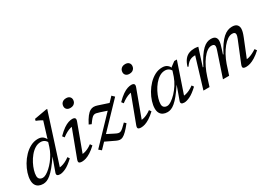

<svg xmlns="http://www.w3.org/2000/svg" viewBox="-5 -1476 3100 2239"><g transform="rotate(-30 1545.0 -357.0)"><path d="M426 -375.5Q413 -403 391.8 -416.5Q370.5 -430 343 -430Q302.5 -430 266.2 -407.5Q230 -385 199.8 -348.2Q169.5 -311.5 147.5 -269Q125.5 -226.5 113.5 -185.5Q101.5 -144.5 101.5 -113.5Q101.5 -84.5 117.8 -70Q134 -55.5 160.5 -55.5Q180 -55.5 206.2 -70.2Q232.5 -85 261.2 -111Q290 -137 317.5 -171.5Q345 -206 367.5 -246.5Q390 -287 403.5 -330L497 -634Q488 -640 474.8 -647Q461.5 -654 446.5 -660.8Q431.5 -667.5 417 -673L423 -696.5L588 -726H604L382.5 -37L367 -62.5Q387 -60 412.5 -65.5Q438 -71 467.2 -84.8Q496.5 -98.5 526.5 -121L544 -95Q478 -33 432 -11.5Q386 10 355 10Q327.5 10 317.2 -1.2Q307 -12.5 315 -34.5L380 -216H380.5Q334 -147 297.5 -103Q261 -59 231.5 -34.5Q202 -10 177 -0.5Q152 9 128.5 9Q95.5 9 70.2 -3Q45 -15 31 -40Q17 -65 17 -102.5Q17 -146 33 -196.5Q49 -247 78 -296.8Q107 -346.5 146.5 -387.5Q186 -428.5 233.2 -453.2Q280.5 -478 332.5 -478Q373 -478 398 -459Q423 -440 436.5 -404.5Z M613 -44.5 756 -425 772.5 -404Q753.5 -405 728.5 -398.2Q703.5 -391.5 674.8 -376.2Q646 -361 614.5 -336.5L594.5 -362.5Q642.5 -411 679.5 -436Q716.5 -461 745.2 -470Q774 -479 795.5 -479Q823 -479 833 -466.5Q843 -454 832 -424.5L689.5 -39L675.5 -64Q695.5 -62.5 720.5 -67.8Q745.5 -73 773.2 -86.2Q801 -99.5 829 -120.5L847.5 -93.5Q804 -53 768.2 -30.5Q732.5 -8 704 1Q675.5 10 652 10Q620 10 610.5 -1.5Q601 -13 613 -44.5ZM781.5 -655.5Q781.5 -675.5 790.2 -691Q799 -706.5 815.5 -715.5Q832 -724.5 855 -724.5Q886 -724.5 902.8 -708.8Q919.5 -693 919.5 -668.5Q919.5 -649 910.5 -633.5Q901.5 -618 885.2 -609Q869 -600 846 -600Q815 -600 798.2 -615.5Q781.5 -631 781.5 -655.5Z M881.5 -17.5 1329 -485.5 1361.5 -454 915.5 11.5ZM964 -312 931.5 -326.5Q961 -384 986.5 -416.5Q1012 -449 1035.8 -462.8Q1059.5 -476.5 1083.5 -476.2Q1107.5 -476 1133.5 -467L1294.5 -414L1238 -344L1117.5 -384Q1089.5 -393.5 1071.2 -396.8Q1053 -400 1038.2 -393.5Q1023.5 -387 1006.5 -367.8Q989.5 -348.5 964 -312ZM1114.5 -3 977 -68.5 1040.5 -134.5 1138 -85Q1162.5 -72 1179.2 -67.5Q1196 -63 1211.2 -68.5Q1226.5 -74 1246.8 -91.8Q1267 -109.5 1298.5 -141.5L1321.5 -119.5Q1281 -68 1251.5 -39Q1222 -10 1199.5 1.2Q1177 12.5 1156.8 10Q1136.5 7.5 1114.5 -3Z M1408.5 -44.5 1551.5 -425 1568 -404Q1549 -405 1524 -398.2Q1499 -391.5 1470.2 -376.2Q1441.5 -361 1410 -336.5L1390 -362.5Q1438 -411 1475 -436Q1512 -461 1540.8 -470Q1569.5 -479 1591 -479Q1618.5 -479 1628.5 -466.5Q1638.5 -454 1627.5 -424.5L1485 -39L1471 -64Q1491 -62.5 1516 -67.8Q1541 -73 1568.8 -86.2Q1596.5 -99.5 1624.5 -120.5L1643 -93.5Q1599.5 -53 1563.8 -30.5Q1528 -8 1499.5 1Q1471 10 1447.5 10Q1415.5 10 1406 -1.5Q1396.5 -13 1408.5 -44.5ZM1577 -655.5Q1577 -675.5 1585.8 -691Q1594.5 -706.5 1611 -715.5Q1627.5 -724.5 1650.5 -724.5Q1681.5 -724.5 1698.2 -708.8Q1715 -693 1715 -668.5Q1715 -649 1706 -633.5Q1697 -618 1680.8 -609Q1664.5 -600 1641.5 -600Q1610.5 -600 1593.8 -615.5Q1577 -631 1577 -655.5Z M1987.5 -34.5 2052.5 -216Q2006.5 -147.5 1970.5 -103.2Q1934.5 -59 1905.2 -34.5Q1876 -10 1851.2 -0.5Q1826.5 9 1803.5 9Q1770 9 1745 -3Q1720 -15 1706 -39.8Q1692 -64.5 1692 -102Q1692 -145 1707.8 -195.2Q1723.5 -245.5 1752.2 -294.8Q1781 -344 1820.2 -385Q1859.5 -426 1906.2 -450.5Q1953 -475 2005 -475Q2045.5 -475 2070.5 -456.2Q2095.5 -437.5 2109 -402L2098 -373Q2085.5 -400.5 2064.2 -414Q2043 -427.5 2015 -427.5Q1975 -427.5 1939.2 -405Q1903.5 -382.5 1873.5 -346Q1843.5 -309.5 1821.8 -267.2Q1800 -225 1788 -184.2Q1776 -143.5 1776 -113Q1776 -84 1792.2 -69.8Q1808.5 -55.5 1835 -55.5Q1858 -55.5 1890.8 -76.8Q1923.5 -98 1957.8 -134Q1992 -170 2021.8 -216.2Q2051.5 -262.5 2069 -312L2106 -424L2166.5 -469H2201.5L2054.5 -37L2039.5 -62.5Q2059.5 -60 2085 -65.5Q2110.5 -71 2139.5 -84.8Q2168.5 -98.5 2198.5 -121L2216.5 -95Q2150 -33 2104 -11.5Q2058 10 2027 10Q2000 10 1989.8 -1.2Q1979.5 -12.5 1987.5 -34.5Z M2899.5 -39 2894.5 -64Q2915 -63 2938.8 -69.2Q2962.5 -75.5 2989.8 -88.8Q3017 -102 3046 -121L3065 -94.5Q3020.5 -54 2983.2 -31.2Q2946 -8.5 2916 0.8Q2886 10 2861 10Q2828.5 10 2819.5 -2Q2810.5 -14 2823.5 -46.5L2936 -322.5Q2943.5 -341.5 2946.8 -353.8Q2950 -366 2950 -375.5Q2950 -390 2940.8 -398.5Q2931.5 -407 2908.5 -407Q2878 -407 2845.8 -385.5Q2813.5 -364 2782.5 -326.2Q2751.5 -288.5 2724.5 -239Q2697.5 -189.5 2678 -133.5L2634.5 0H2551.5L2659.5 -322.5Q2664 -335.5 2666.5 -345Q2669 -354.5 2670.2 -362Q2671.5 -369.5 2671.5 -375.5Q2671.5 -390 2662.2 -398.5Q2653 -407 2630 -407Q2600.5 -407 2569.2 -384.8Q2538 -362.5 2508.2 -323Q2478.5 -283.5 2452.8 -231.2Q2427 -179 2408 -119L2370.5 0H2288.5L2411 -405Q2409.5 -405 2408 -405Q2406.5 -405 2405 -405Q2379.5 -405 2357.8 -398Q2336 -391 2316.2 -374.2Q2296.5 -357.5 2277.5 -328.5L2266 -333.5Q2284 -390.5 2309.8 -422Q2335.5 -453.5 2368.8 -466.2Q2402 -479 2440.5 -479Q2449.5 -479 2458 -478.2Q2466.5 -477.5 2475 -476.2Q2483.5 -475 2492.5 -473L2417.5 -238.5H2425Q2461 -309 2492.5 -355.8Q2524 -402.5 2552.5 -429.5Q2581 -456.5 2608 -467.8Q2635 -479 2661.5 -479Q2704.5 -479 2721.8 -460.8Q2739 -442.5 2739 -414Q2739 -393.5 2732.5 -368.5Q2726 -343.5 2713.5 -305L2695.5 -250H2702.5Q2736 -315 2767.2 -359.2Q2798.5 -403.5 2828.2 -429.8Q2858 -456 2887.5 -467.8Q2917 -479.5 2947.5 -479.5Q2992.5 -479.5 3012.5 -459Q3032.5 -438.5 3032.5 -406.5Q3032.5 -388 3026.5 -363.5Q3020.5 -339 3005.5 -301.5Z"/></g></svg>

Font: Newsreader 12pt
Style: Italic
Weight: 400
Italic angle: -17°
Version: Version 1.003